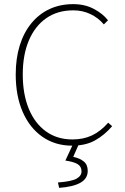

<svg xmlns="http://www.w3.org/2000/svg" viewBox="-20 -692 602 928"><path d="M328 12Q247 12 185.5 -30.5Q124 -73 90 -150.5Q56 -228 56 -332Q56 -410 75.5 -472.5Q95 -535 132 -580Q169 -625 220 -648.5Q271 -672 334 -672Q390 -672 433.5 -649Q477 -626 502 -594L482 -574Q455 -606 417 -624Q379 -642 334 -642Q258 -642 203.5 -604Q149 -566 119.5 -496.5Q90 -427 90 -332Q90 -237 119 -166.5Q148 -96 202 -57Q256 -18 330 -18Q383 -18 424.5 -37.5Q466 -57 503 -99L522 -82Q485 -39 439.5 -13.5Q394 12 328 12ZM266 216 260 190Q326 185 350 171.5Q374 158 374 136Q374 113 355.5 101.5Q337 90 296 84L336 -2H364L334 66Q366 73 385 88.5Q404 104 404 134Q404 171 369 191Q334 211 266 216Z"/></svg>

Font: Source Sans 3 VF
Style: Regular
Weight: 200
Designer: Paul D. Hunt
Foundry: Adobe
Version: Version 3.046;hotconv 1.0.118;makeotfexe 2.5.65603